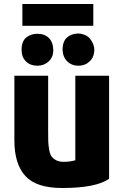

<svg xmlns="http://www.w3.org/2000/svg" viewBox="-20 -920 623 961"><path d="M526 -25Q460 21 291 21Q162 21 107 -39Q52 -99 52 -217V-541H221V-267Q221 -231 221.5 -213Q222 -195 226 -171.5Q230 -148 238 -137Q246 -126 261 -118Q276 -110 298 -110Q331 -110 357 -118V-541H526ZM92 -791V-900H447V-791ZM247 -667Q246 -633 223 -612Q200 -591 167 -591Q132 -591 110 -612.5Q88 -634 88 -671Q88 -713 111 -732Q134 -751 167 -751Q203 -751 224.5 -730Q246 -709 247 -667ZM452 -671Q452 -635 429 -613Q406 -591 373 -591Q339 -591 316.5 -613Q294 -635 293 -673Q294 -713 315 -732Q336 -751 369 -752Q384 -753 402 -746Q420 -739 428 -729Q452 -701 452 -671Z"/></svg>

Font: Repo
Style: ExtraBold
Weight: 800
Designer: Stefan Peev
Foundry: Context Ltd
Version: Version 001.000